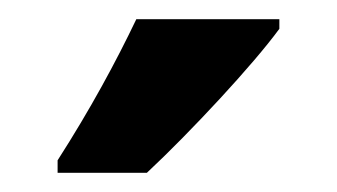

<svg xmlns="http://www.w3.org/2000/svg" viewBox="-20 -786 351 200"><path d="M271 -756V-766H122C101 -722 74 -672 40 -619V-606H133C179 -649 244 -719 271 -756Z"/></svg>

Font: Noto Sans Hebrew ExtraCondensed
Style: Bold
Weight: 700
Width: 2
Designer: Monotype Design Team
Foundry: Monotype Imaging Inc.
Version: Version 2.004